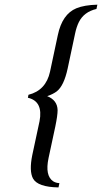

<svg xmlns="http://www.w3.org/2000/svg" viewBox="-20 -735 441 830"><path d="M304.7 -590.3 272.5 -439Q256.3 -363.8 225.1 -339.8Q209.5 -328.1 184.1 -319.3Q228 -301.8 229 -258.8Q229 -235.8 219.2 -188.5L189.9 -51.8Q173.8 24.4 210 48.8Q222.2 56.2 236.8 56.6L232.9 75.2Q143.1 73.7 122.6 36.6Q105.5 4.4 119.6 -64.9L150.9 -210.9Q167.5 -296.9 100.6 -312.5L103 -325.2Q178.7 -344.2 196.3 -425.3L230 -583.5Q249 -673.8 310.1 -699.2Q344.7 -713.4 400.9 -714.8L397 -696.3Q342.8 -683.6 320.8 -639.2Q310.5 -618.2 304.7 -590.3Z"/></svg>

Font: Linux Biolinum Capitals O
Style: Italic Samll Caps
Weight: 400
Italic angle: -12°
Designer: Philipp H. Poll
Foundry: Philipp H. Poll
Version: Version 0.6.2